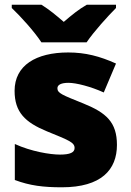

<svg xmlns="http://www.w3.org/2000/svg" viewBox="-20 -786 557 816"><path d="M156 -606H348C379 -652 439 -718 473 -752V-766H349C314 -746 286 -723 251 -693C216 -723 191 -744 156 -766H30V-752C68 -716 126 -652 156 -606ZM477 -170C477 -267 431 -307 335 -346C243 -383 224 -390 224 -411C224 -426 241 -434 271 -434C304 -434 366 -418 421 -393L473 -516C404 -547 343 -563 270 -563C133 -563 42 -508 42 -400C42 -309 87 -266 179 -228C272 -190 297 -181 297 -157C297 -138 278 -129 235 -129C193 -129 113 -142 43 -174V-21C107 3 164 10 243 10C411 10 477 -65 477 -170Z"/></svg>

Font: Noto Sans Lao Looped Black
Style: Regular
Weight: 900
Designer: Mark Frömberg, Ben Mitchell
Foundry: The Fontpad Ltd
Version: Version 1.002